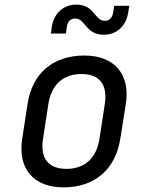

<svg xmlns="http://www.w3.org/2000/svg" viewBox="-20 -800 640 830"><path d="M429 -650C483 -650 524 -685 534 -745L539 -775H474L469 -745C465 -721 451 -710 433 -710C388 -710 390 -780 310 -780C256 -780 214 -745 204 -685L200 -655H265L269 -685C273 -709 287 -720 305 -720C350 -720 349 -650 429 -650ZM254 10C389 10 479 -67 500 -200L524 -351C544 -479 474 -560 345 -560C209 -560 119 -483 99 -350L76 -200C56 -71 125 10 254 10ZM267 -70C189 -70 153 -115 166 -200L189 -350C202 -435 254 -480 332 -480C410 -480 446 -435 433 -350L410 -200C397 -115 345 -70 267 -70Z"/></svg>

Font: JetBrains Mono
Style: Italic
Weight: 400
Italic angle: -9°
Monospace: yes
Designer: Philipp Nurullin, Konstantin Bulenkov
Foundry: JetBrains
Version: Version 2.305